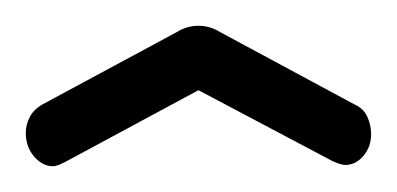

<svg xmlns="http://www.w3.org/2000/svg" viewBox="-20 -721 308 149"><path d="M30 -595Q28 -594 25.5 -593Q23 -592 21 -592Q13 -592 6.5 -599.5Q0 -607 0 -618Q0 -624 3 -630Q6 -636 13 -640L117 -696Q125 -701 134 -701Q143 -701 151 -696L255 -640Q262 -637 265 -630.5Q268 -624 268 -617Q268 -607 262 -600Q256 -593 248 -593Q246 -593 243 -594Q240 -595 238 -596L134 -651Z"/></svg>

Font: AkaAcidDosis
Style: Regular
Weight: 400
Designer: Edgar Tolentino, Pablo Impallari, Igino Marini, Aka-Acid
Foundry: Edgar Tolentino, Pablo Impallari, Igino Marini, Cyberella
Version: Version 1.007